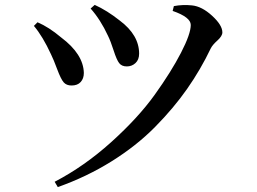

<svg xmlns="http://www.w3.org/2000/svg" viewBox="-20 -720 1040 777"><path d="M417 -575.2Q386.7 -640.6 346.7 -685.5L363.3 -700.2Q413.1 -677.7 464.8 -636.7Q543 -578.1 543 -502.9Q543 -478.5 528.3 -464.8Q513.7 -451.2 493.2 -451.2Q472.7 -451.2 462.4 -464.4Q452.1 -477.5 439.9 -515.6Q427.7 -553.7 417 -575.2ZM833 -524.4Q792 -438.5 737.3 -360.4Q682.6 -282.2 607.4 -206.1Q532.2 -129.9 431.2 -66.9Q330.1 -3.9 213.9 37.1L201.2 15.6Q321.3 -46.9 430.2 -145Q539.1 -243.2 606 -336.4Q672.9 -429.7 712.4 -506.3Q752 -583 752 -619.1Q752 -650.4 678.7 -675.8L683.6 -695.3Q719.7 -702.1 756.8 -698.2Q796.9 -694.3 838.4 -656.2Q879.9 -618.2 879.9 -588.9Q879.9 -574.2 859.9 -556.2Q839.8 -538.1 833 -524.4ZM186.5 -500Q153.3 -572.3 117.2 -615.2L131.8 -629.9Q177.7 -610.4 227.5 -568.4Q317.4 -501 319.3 -424.8Q319.3 -402.3 306.6 -388.2Q293.9 -374 269.5 -374Q249 -374 237.8 -386.7Q226.6 -399.4 211.4 -439.9Q196.3 -480.5 186.5 -500Z"/></svg>

Font: GenYoMin TW TTF SemiBold
Style: Regular
Weight: 600
Version: Version 1.300